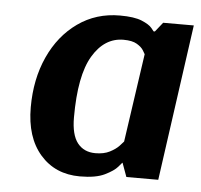

<svg xmlns="http://www.w3.org/2000/svg" viewBox="-43 -556 641 612"><g transform="rotate(5 277.0 -250.0)"><path d="M484 0H382L366 -44H365Q365 -44 353.5 -30.5Q342 -17 313.5 -3Q285 11 234 11Q155 11 107 -44Q59 -99 59 -195Q59 -285 91.5 -356.5Q124 -428 182.5 -469.5Q241 -511 317 -511Q363 -511 387 -501Q411 -491 419.5 -480.5Q428 -470 428 -470H432L456 -500H554ZM277 -67Q304 -67 322.5 -76.5Q341 -86 351.5 -97Q362 -108 365 -112L406 -395Q405 -397 399 -407Q393 -417 378 -426Q363 -435 335 -435Q274 -435 236.5 -372Q199 -309 199 -175Q199 -119 219.5 -93Q240 -67 277 -67Z"/></g></svg>

Font: Arsenal SC
Style: Bold Italic
Weight: 700
Italic angle: -9.10001°
Designer: Andrij Shevchenko
Foundry: Stairsfor
Version: Version 2.001; ttfautohint (v1.8.4.7-5d5b)